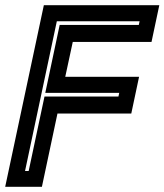

<svg xmlns="http://www.w3.org/2000/svg" viewBox="-37 -720 634 740"><path d="M-17 0 132 -700H577L547 -558.5H243.5L214.5 -424H499L469 -282.5H184.5L124.5 0ZM59.5 -61H73.5L134.5 -348H419.5L422.5 -362H137.5L193 -624H498L501 -638H182Z"/></svg>

Font: Tourney Thin
Style: Bold Italic
Weight: 700
Italic angle: -12°
Version: Version 1.015